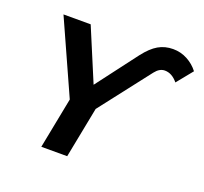

<svg xmlns="http://www.w3.org/2000/svg" viewBox="-123 -857 1061 1001"><g transform="rotate(20 407.5 -357.0)"><path d="M345.7 0H202.1L257.3 -282.2L74.7 -688H225.6L347.7 -397L519 -623Q556.6 -671.9 593 -692.9Q629.4 -713.9 674.8 -713.9Q717.3 -713.9 754.2 -694.1Q791 -674.3 815.4 -642.1L744.1 -554.2Q711.9 -593.8 671.9 -593.8Q642.6 -593.8 618.7 -563L400.9 -282.2Z"/></g></svg>

Font: Liberation Sans
Style: Bold Italic
Weight: 700
Italic angle: -12°
Designer: Steve Matteson
Foundry: Ascender Corporation
Version: Version 2.1.5